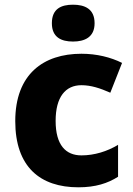

<svg xmlns="http://www.w3.org/2000/svg" viewBox="-20 -788 567 818"><path d="M291 -768C241 -768 201 -751 201 -689C201 -629 241 -611 291 -611C340 -611 383 -629 383 -689C383 -751 340 -768 291 -768ZM314 10C387 10 439 -7 483 -35V-171C437 -143 382 -126 327 -126C260 -126 217 -170 217 -273C217 -375 259 -425 327 -425C368 -425 407 -412 450 -393L500 -520C452 -544 392 -559 327 -559C165 -559 45 -472 45 -272C45 -77 151 10 314 10Z"/></svg>

Font: Noto Sans Myanmar UI ExtraBold
Style: Regular
Weight: 800
Designer: Monotype Design Team
Foundry: Monotype Imaging Inc.
Version: Version 2.103